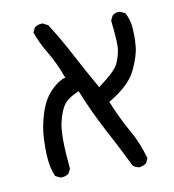

<svg xmlns="http://www.w3.org/2000/svg" viewBox="-70 -525 640 707"><g transform="rotate(-10 250.0 -171.5)"><path d="M458.5 -319.8Q460.4 -340.8 460.4 -357.7Q460.4 -374.5 459.5 -387.2Q457.5 -418.9 442.9 -446.8L425.3 -455.6Q421.9 -456.1 417.5 -456.1Q413.1 -456.1 407 -454.3Q400.9 -452.6 395 -447.3L386.2 -429.7Q393.1 -369.1 393.1 -339.4Q393.1 -326.7 392.1 -319.8Q388.2 -294.4 377 -269.5Q365.7 -244.1 304.2 -198.7L300.3 -195.8Q260.7 -264.6 227.3 -328.6Q193.8 -392.6 155.3 -452.6L137.2 -462.4Q135.3 -462.9 133.3 -462.9Q117.2 -462.9 105 -453.1L96.7 -436Q111.8 -392.6 136.7 -352.1Q162.1 -309.6 181.6 -256.3L183.6 -252Q174.3 -249.5 169.7 -247.3Q165 -245.1 160.2 -242.2Q155.3 -239.3 150.4 -235.4Q139.2 -227.1 127 -214.8Q99.6 -186 84.2 -137.9Q68.8 -89.8 66.9 -45.9Q65.9 -27.8 65.9 -7.3Q65.9 13.2 67.9 34.2Q70.8 68.4 83.5 98.1L100.6 106.9Q103 107.4 105.5 107.4Q121.1 107.4 133.3 98.6L142.1 81.1Q135.7 13.2 135.7 -27.6Q135.7 -68.4 140.6 -89.8Q151.4 -138.2 169.9 -160.2Q186.5 -179.2 219.2 -192.4L223.1 -194.3Q255.9 -112.3 295.4 -38.3Q335 35.6 371.6 110.4Q381.8 118.7 395.5 120.6Q409.2 118.7 421.4 110.4L429.7 93.3Q414.6 35.2 384.5 -17.1Q354.5 -69.3 327.6 -135.7L330.6 -137.7Q406.7 -182.6 431.2 -233.9Q455.6 -285.2 458.5 -319.8Z"/></g></svg>

Font: Bakudai
Style: Light
Weight: 300
Version: Version 1.48